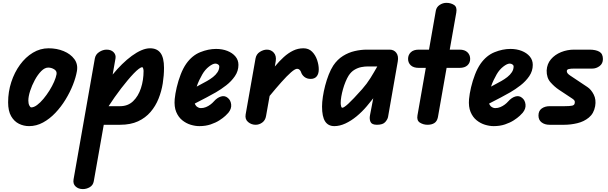

<svg xmlns="http://www.w3.org/2000/svg" viewBox="-20 -876 4266 1348"><path d="M184 9.5Q146.5 9.5 113 -7Q79.5 -23.5 58.2 -60.2Q37 -97 37 -157.5Q37 -231.5 59.2 -299.8Q81.5 -368 120.5 -421.5Q159.5 -475 211 -506Q262.5 -537 321 -537Q379 -537 427.2 -517Q475.5 -497 502 -461Q528.5 -425 520 -376.5Q512.5 -332.5 492 -280.5Q471.5 -228.5 440.2 -177.2Q409 -126 369 -83.8Q329 -41.5 282.2 -16Q235.5 9.5 184 9.5ZM179 -170Q179 -149 185.8 -135.5Q192.5 -122 199.5 -122Q218 -122 240.2 -138.5Q262.5 -155 285 -182Q307.5 -209 327 -240.2Q346.5 -271.5 359.8 -301.8Q373 -332 377 -355Q380.5 -377 360.8 -389.2Q341 -401.5 318.5 -401.5Q294 -401.5 269.5 -376.8Q245 -352 224.5 -314.2Q204 -276.5 191.5 -237.5Q179 -198.5 179 -170Z M562 451.5Q530.5 451.5 510.8 433.2Q491 415 496.5 383L646 -466.5Q651.5 -495 677 -511.2Q702.5 -527.5 728.5 -527.5Q760 -527.5 777.5 -509.5Q795 -491.5 791 -466.5L771 -352.5Q802.5 -391.5 836.8 -425Q871 -458.5 905.5 -483.8Q940 -509 972.5 -523Q1005 -537 1033.5 -537Q1082.5 -537 1107 -504Q1131.5 -471 1131.5 -399.5Q1131.5 -347 1122.8 -291.2Q1114 -235.5 1093.2 -183.5Q1072.5 -131.5 1037 -90Q1001.5 -48.5 949 -24.2Q896.5 0 823.5 0H708.5L638.5 396Q633.5 424.5 610.5 438Q587.5 451.5 562 451.5ZM742.5 -130.5H823.5Q878 -130.5 914.5 -165.5Q951 -200.5 969.5 -257Q988 -313.5 988 -378Q988 -382 987 -388Q986 -394 984 -399Q982 -404 978 -404Q969.5 -404 954.2 -392.5Q939 -381 919.2 -360.5Q899.5 -340 877 -313.2Q854.5 -286.5 831 -256Q807.5 -225.5 785 -193.5Q762.5 -161.5 742.5 -130.5Z M1379.5 9.5Q1350.5 9.5 1318.5 -0.2Q1286.5 -10 1259.5 -31.8Q1232.5 -53.5 1217.2 -90Q1202 -126.5 1206.5 -180Q1210 -217.5 1220.8 -263.2Q1231.5 -309 1248.5 -353Q1265.5 -397 1287.5 -428.5Q1328.5 -486.5 1385.5 -509.5Q1442.5 -532.5 1497 -532.5Q1541 -532.5 1576.5 -518.5Q1612 -504.5 1633 -479.5Q1654 -454.5 1654 -420.5Q1654 -377.5 1629.2 -341.2Q1604.5 -305 1568 -276.8Q1531.5 -248.5 1496 -228Q1468 -212.5 1430 -191.8Q1392 -171 1347.5 -149Q1348.5 -145 1351.5 -140Q1354.5 -135 1359 -130Q1364.5 -125 1372.8 -121Q1381 -117 1390.5 -117Q1409 -117 1426 -124Q1443 -131 1457.2 -141.8Q1471.5 -152.5 1480.5 -163Q1504.5 -190.5 1531.5 -198.5Q1558.5 -206.5 1579 -189Q1599.5 -173 1603 -142.8Q1606.5 -112.5 1583 -84Q1578.5 -78 1562.5 -63Q1546.5 -48 1520.5 -31.2Q1494.5 -14.5 1459 -2.5Q1423.5 9.5 1379.5 9.5ZM1361 -268Q1373 -275 1392.5 -285Q1412 -295 1434 -307.5Q1456 -320 1475.5 -335.2Q1495 -350.5 1507.2 -369.2Q1519.5 -388 1519.5 -409.5Q1519.5 -418 1511 -423.8Q1502.5 -429.5 1492 -429.5Q1474 -429.5 1446.8 -408.2Q1419.5 -387 1400.5 -354Q1390 -335.5 1379.2 -313.5Q1368.5 -291.5 1361 -268Z M2161 -322Q2135.5 -322 2117.8 -335.5Q2100 -349 2093 -371Q2091 -378 2083.8 -385.5Q2076.5 -393 2066 -393Q2051.5 -393 2022.8 -367.8Q1994 -342.5 1955.5 -299.2Q1917 -256 1873 -202.5L1848 -62Q1843 -31.5 1821.5 -15.8Q1800 0 1774.5 0Q1745 0 1722 -19.2Q1699 -38.5 1704.5 -72L1774 -465.5Q1779.5 -496 1804.5 -511.8Q1829.5 -527.5 1854 -527.5Q1883.5 -527.5 1902.5 -505.8Q1921.5 -484 1916 -447.5L1909.5 -409Q1940.5 -446.5 1972.2 -475.2Q2004 -504 2038 -520.5Q2072 -537 2110.5 -537Q2147.5 -537 2171.2 -513Q2195 -489 2206.5 -454.5Q2218 -420 2218 -389Q2218 -357.5 2203.5 -339.8Q2189 -322 2161 -322Z M2327.5 9.5Q2284 9.5 2262.5 -23.8Q2241 -57 2241 -128Q2241 -158.5 2246.8 -196.8Q2252.5 -235 2263 -275.2Q2273.5 -315.5 2288 -352.2Q2302.5 -389 2320 -416Q2349 -459 2388 -483.2Q2427 -507.5 2470.5 -517.5Q2514 -527.5 2555.5 -527.5H2715.5Q2746 -527.5 2762.8 -504.8Q2779.5 -482 2772.5 -443.5L2704.5 -55.5Q2701.5 -38.5 2684.8 -19.2Q2668 0 2626.5 0Q2590.5 0 2581.5 -20Q2572.5 -40 2577.5 -66L2600.5 -186Q2597 -181.5 2587.5 -169.8Q2578 -158 2568.5 -146.5Q2559 -135 2555 -130Q2522 -91 2483.5 -59.2Q2445 -27.5 2405 -9Q2365 9.5 2327.5 9.5ZM2372 -152.5Q2372 -148.5 2372.8 -140.5Q2373.5 -132.5 2376 -126Q2378.5 -119.5 2383.5 -119.5Q2394.5 -119.5 2425.5 -147.8Q2456.5 -176 2522.5 -250Q2556 -288 2581 -328.2Q2606 -368.5 2629 -409.5H2561Q2540.5 -409.5 2516.2 -404.8Q2492 -400 2468.8 -386.2Q2445.5 -372.5 2427.5 -345Q2416 -326.5 2405.8 -301.5Q2395.5 -276.5 2388 -249.8Q2380.5 -223 2376.2 -197.8Q2372 -172.5 2372 -152.5Z M2982 0Q2952.5 0 2928.5 -14.8Q2904.5 -29.5 2911 -66L2969.5 -399.5H2920Q2883.5 -399.5 2864.2 -417.2Q2845 -435 2845 -462.5Q2845 -490.5 2864.2 -509Q2883.5 -527.5 2920 -527.5H2992L3040 -801.5Q3045 -827 3067 -841.5Q3089 -856 3114 -856Q3145 -856 3167.8 -841.2Q3190.5 -826.5 3183.5 -787.5L3137.5 -527.5H3206.5Q3242.5 -527.5 3261.8 -509Q3281 -490.5 3281 -462.5Q3281 -435 3261.8 -417.2Q3242.5 -399.5 3206.5 -399.5H3115.5L3054.5 -53Q3048.5 -24 3029.5 -12Q3010.5 0 2982 0Z M3446 9.5Q3417 9.5 3385 -0.2Q3353 -10 3326 -31.8Q3299 -53.5 3283.8 -90Q3268.5 -126.5 3273 -180Q3276.5 -217.5 3287.2 -263.2Q3298 -309 3315 -353Q3332 -397 3354 -428.5Q3395 -486.5 3452 -509.5Q3509 -532.5 3563.5 -532.5Q3607.5 -532.5 3643 -518.5Q3678.5 -504.5 3699.5 -479.5Q3720.5 -454.5 3720.5 -420.5Q3720.5 -377.5 3695.8 -341.2Q3671 -305 3634.5 -276.8Q3598 -248.5 3562.5 -228Q3534.5 -212.5 3496.5 -191.8Q3458.5 -171 3414 -149Q3415 -145 3418 -140Q3421 -135 3425.5 -130Q3431 -125 3439.2 -121Q3447.5 -117 3457 -117Q3475.5 -117 3492.5 -124Q3509.5 -131 3523.8 -141.8Q3538 -152.5 3547 -163Q3571 -190.5 3598 -198.5Q3625 -206.5 3645.5 -189Q3666 -173 3669.5 -142.8Q3673 -112.5 3649.5 -84Q3645 -78 3629 -63Q3613 -48 3587 -31.2Q3561 -14.5 3525.5 -2.5Q3490 9.5 3446 9.5ZM3427.5 -268Q3439.5 -275 3459 -285Q3478.5 -295 3500.5 -307.5Q3522.5 -320 3542 -335.2Q3561.5 -350.5 3573.8 -369.2Q3586 -388 3586 -409.5Q3586 -418 3577.5 -423.8Q3569 -429.5 3558.5 -429.5Q3540.5 -429.5 3513.2 -408.2Q3486 -387 3467 -354Q3456.5 -335.5 3445.8 -313.5Q3435 -291.5 3427.5 -268Z M3942 0H3838Q3804.5 0 3782.5 -16.8Q3760.5 -33.5 3760.5 -65Q3760.5 -98 3783.2 -114.2Q3806 -130.5 3839 -130.5H3942Q3980.5 -130.5 3997 -134.2Q4013.5 -138 4015 -152Q4017.5 -162.5 4013.5 -169.2Q4009.5 -176 3999 -183L3904 -246Q3872.5 -267 3844.8 -298.5Q3817 -330 3818 -381.5Q3820.5 -427.5 3848.2 -460Q3876 -492.5 3919.2 -510Q3962.5 -527.5 4010.5 -527.5H4118Q4162.5 -527.5 4187.8 -513Q4213 -498.5 4213 -461.5Q4213 -429.5 4189.5 -412Q4166 -394.5 4138.5 -394.5H4010.5Q3986.5 -394.5 3973 -391.2Q3959.5 -388 3959.5 -376.5Q3959.5 -368.5 3964.8 -361.5Q3970 -354.5 3982.5 -346L4104 -265Q4130.5 -247.5 4148.5 -212Q4166.5 -176.5 4158.5 -130.5Q4149 -79 4114.2 -50.5Q4079.5 -22 4033 -11Q3986.5 0 3942 0Z"/></svg>

Font: Edu QLD Hand
Style: Regular
Weight: 400
Designer: Tina and Corey Anderson, Eben Sorkin
Foundry: Sorkin Type Co.
Version: Version 2.000